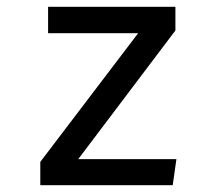

<svg xmlns="http://www.w3.org/2000/svg" viewBox="-20 -547 640 567"><path d="M211 -77H501L490 0H99V-69L388 -449H122V-527H498V-457Z"/></svg>

Font: Wlorlttqgufhjawjgtejqphaquk
Style: Regular
Weight: 400
Monospace: yes
Designer: Carrois Corporate & Edenspiekermann
Foundry: Carrois Corporate GbR & Edenspiekermann AG
Version: Version 2.001